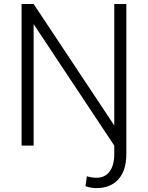

<svg xmlns="http://www.w3.org/2000/svg" viewBox="-20 -731 741 964"><path d="M88.4 -710.9H148.9L553.7 -101.1V-710.9H614.3V42Q614.3 125 574.5 169.2Q534.7 213.4 464.8 213.4Q437.5 213.4 409.2 204.1L416 153.8Q423.8 156.7 438.5 159.2Q453.1 161.6 463.9 161.6Q506.8 161.6 530.3 130.1Q553.7 98.6 553.7 42V0L148.9 -609.9V0H88.4Z"/></svg>

Font: Vazirmatn RD ExtraLight
Style: Regular
Weight: 200
Designer: Saber Rastikerdar
Foundry: Saber Rastikerdar
Version: Version 32.102